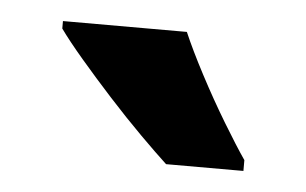

<svg xmlns="http://www.w3.org/2000/svg" viewBox="-28 -801 367 230"><g transform="rotate(5 155.5 -686.0)"><path d="M189 -766Q198 -745 213 -716.5Q228 -688 244 -661.5Q260 -635 271 -619V-606H178Q165 -618 145.5 -637.5Q126 -657 105.5 -679.5Q85 -702 67.5 -722.5Q50 -743 40 -757V-766Z"/></g></svg>

Font: Noto Sans ExtraCondensed
Style: Bold
Weight: 700
Width: 2
Designer: Monotype Design Team
Foundry: Monotype Imaging Inc.
Version: Version 2.013; ttfautohint (v1.8.4.7-5d5b)